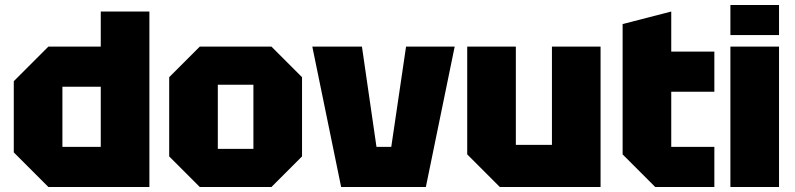

<svg xmlns="http://www.w3.org/2000/svg" viewBox="-20 -746 3172 766"><path d="M576 -700V0H173L35 -138V-422L173 -560H382V-700ZM229 -160H382V-400H229Z M655 -122V-438L777 -560H1063L1185 -438V-122L1063 0H777ZM849 -152H991V-408H849Z M1341 0 1226 -560H1424L1482 -160H1541L1600 -560H1794L1679 0Z M2376 -560V0H1974L1844 -130V-560H2038V-168H2182V-560Z M2464 -650 2658 -700V-540H2830V-380H2658V-160H2830V0H2594L2464 -130Z M2894 0V-560H3088V0ZM2894 -606V-726H3088V-606Z"/></svg>

Font: Tektur ExtraBold
Style: Regular
Weight: 800
Designer: Adam Jagosz
Foundry: Adam Jagosz
Version: Version 1.005;gftools[0.9.30]